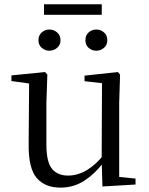

<svg xmlns="http://www.w3.org/2000/svg" viewBox="-20 -858 693 893"><path d="M209.5 -622.1Q189.6 -622.1 174.2 -635.5Q158.8 -648.8 158.8 -670.8Q158.8 -693.9 174.2 -707.3Q189.6 -720.7 209.5 -720.7Q229.8 -720.7 245.6 -707.3Q261.4 -693.9 261.4 -670.8Q261.4 -648.8 245.6 -635.5Q229.8 -622.1 209.5 -622.1ZM427.8 -622.1Q407.2 -622.1 392.2 -635.5Q377.3 -648.8 377.3 -670.8Q377.3 -693.9 392.2 -707.3Q407.2 -720.7 427.8 -720.7Q448.1 -720.7 463.6 -707.3Q479.1 -693.9 479.1 -670.8Q479.1 -648.8 463.6 -635.5Q448.1 -622.1 427.8 -622.1ZM184.7 -789.1V-838.2H453.3V-789.1ZM260.9 14.6Q189.8 14.6 151.1 -29.8Q112.3 -74.2 113.3 -185.8L115.5 -483.7L137.7 -466.6L33.1 -481V-507.3L189.5 -523L200.2 -511.5L195.8 -380.4V-185.1Q195.8 -105.3 221.6 -73.3Q247.4 -41.4 296.3 -41.4Q342.8 -41.4 386.1 -68.1Q429.4 -94.9 464.9 -141.8L488.1 -103H461.7Q423.1 -51 373.2 -18.2Q323.3 14.6 260.9 14.6ZM456.4 9.3 452.8 -114.1V-115.5L454.4 -471.2L373.2 -480.3V-506.2L528.2 -523L538.4 -511.5L534.4 -380.4V-35L610.3 -27.4V0.2Z"/></svg>

Font: Noto Serif SC
Style: Regular
Weight: 200
Designer: Ryoko NISHIZUKA 西塚涼子 (kana & ideographs); Frank Grießhammer (Latin, Greek & Cyrillic); Wenlong ZHANG 张文龙 (bopomofo); San
Foundry: Adobe
Version: Version 2.001;hotconv 1.1.0;makeotfexe 2.6.0